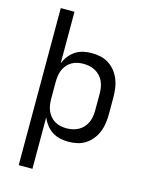

<svg xmlns="http://www.w3.org/2000/svg" viewBox="-137 -821 874 1122"><g transform="rotate(15 300.0 -260.0)"><path d="M88 215V-735H171V-424Q181 -448 197 -468.5Q213 -489 234.5 -503Q256 -517 281.5 -522.5Q307 -528 332 -528Q360 -528 386.5 -522Q413 -516 436 -501Q459 -486 476 -464Q493 -442 503 -416.5Q513 -391 516.5 -364Q520 -337 520 -310V-210Q520 -183 516.5 -156Q513 -129 503 -103.5Q493 -78 476 -56Q459 -34 436 -19Q413 -4 386.5 2Q360 8 332 8Q307 8 281.5 2.5Q256 -3 234.5 -17Q213 -31 197 -51.5Q181 -72 171 -96V215ZM301 -65Q320 -65 338.5 -69Q357 -73 373.5 -82Q390 -91 403 -105.5Q416 -120 423.5 -137Q431 -154 434 -172.5Q437 -191 437 -210V-310Q437 -329 434 -347.5Q431 -366 423.5 -383Q416 -400 403 -414.5Q390 -429 373.5 -438Q357 -447 338.5 -451Q320 -455 301 -455Q282 -455 264 -451Q246 -447 230 -437.5Q214 -428 202 -413.5Q190 -399 183 -382Q176 -365 173.5 -346.5Q171 -328 171 -310V-210Q171 -192 173.5 -173.5Q176 -155 183 -138Q190 -121 202 -106.5Q214 -92 230 -82.5Q246 -73 264 -69Q282 -65 301 -65Z"/></g></svg>

Font: Iosevka SS04 Extended
Style: Regular
Weight: 400
Width: 7
Monospace: yes
Designer: Belleve Invis
Foundry: Belleve Invis
Version: Version 19.0.0; ttfautohint (v1.8.4)